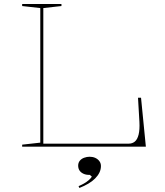

<svg xmlns="http://www.w3.org/2000/svg" viewBox="-20 -728 817 953"><path d="M90 0V-10L180 -20V-688L90 -698V-708H285V-698L195 -688V-15H619Q637 -15 649.5 -25.5Q662 -36 668 -60Q674 -84 672 -123L665 -243H680L704 0ZM374 205 370 196Q384 190 396.5 183Q409 176 419.5 167Q430 158 436 149L426 140H422Q406 140 393.5 134Q381 128 374.5 118Q368 108 368 94Q368 80 376 70Q384 60 397.5 55Q411 50 425 50Q440 50 452.5 55.5Q465 61 473 71.5Q481 82 481 96Q481 113 473.5 128.5Q466 144 452 158Q438 172 418.5 183.5Q399 195 374 205Z"/></svg>

Font: Kalnia SemiExpanded Thin
Style: Regular
Weight: 250
Width: 6
Designer: Frida Medrano
Foundry: Frida Medrano
Version: Version 1.105